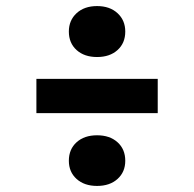

<svg xmlns="http://www.w3.org/2000/svg" viewBox="-20 -648 640 633"><path d="M300 -460Q258 -460 232.5 -483Q207 -506 207 -544Q207 -581 232.5 -604.5Q258 -628 300 -628Q342 -628 367.5 -604.5Q393 -581 393 -544Q393 -506 367.5 -483Q342 -460 300 -460ZM100 -275V-388H500V-275ZM300 -35Q258 -35 232.5 -58Q207 -81 207 -118Q207 -156 232.5 -179Q258 -202 300 -202Q342 -202 367.5 -179Q393 -156 393 -118Q393 -81 367.5 -58Q342 -35 300 -35Z"/></svg>

Font: Pitagon Sans Mono
Style: Bold
Weight: 700
Monospace: yes
Designer: Travis Tran
Foundry: Pitagon
Version: Version 1.001; ttfautohint (v1.8.4.7-5d5b);gftools[0.9.26]